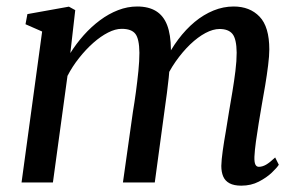

<svg xmlns="http://www.w3.org/2000/svg" viewBox="-20 -576 944 606"><path d="M217.5 -544 202 -408.5Q220.5 -438 244.2 -464.8Q268 -491.5 295.5 -512Q323 -532.5 352.8 -544Q382.5 -555.5 413 -555.5Q449 -555.5 472.5 -541Q496 -526.5 507.5 -496.8Q519 -467 519.5 -419.5Q519.5 -414 518.8 -405.8Q518 -397.5 517.2 -388.2Q516.5 -379 515 -369L500.5 -381.5Q518.5 -419.5 542.5 -451.5Q566.5 -483.5 594.5 -506.8Q622.5 -530 653.8 -542.8Q685 -555.5 717.5 -555.5Q768.5 -555.5 799.2 -523.5Q830 -491.5 830 -420Q830 -399.5 826.2 -369.5Q822.5 -339.5 817 -306.5Q811.5 -273.5 806 -243.5Q801.5 -216.5 796.5 -186.8Q791.5 -157 787.8 -129.5Q784 -102 783 -81Q782.5 -64 786 -56.8Q789.5 -49.5 797 -49.5Q808 -49.5 819.8 -56.2Q831.5 -63 848.5 -79L860 -56Q854 -46.5 837.8 -31Q821.5 -15.5 797 -2.8Q772.5 10 741.5 10Q718.5 10 704.5 2.5Q690.5 -5 684.5 -19Q678.5 -33 678.5 -52.5Q679 -71.5 683 -100.2Q687 -129 692.8 -161.5Q698.5 -194 703 -224.5Q708 -253.5 713.5 -286.5Q719 -319.5 723 -351.8Q727 -384 727 -410Q726.5 -453 713.8 -468.8Q701 -484.5 673 -484.5Q652.5 -484.5 628.5 -471.8Q604.5 -459 580.2 -435.8Q556 -412.5 534.2 -381.5Q512.5 -350.5 497 -313.5L516.5 -375.5Q515 -354.5 512.5 -330.2Q510 -306 506.8 -282Q503.5 -258 500.5 -236L468.5 0H368L399.5 -223Q404.5 -252.5 409 -286Q413.5 -319.5 416.8 -351.8Q420 -384 420 -409.5Q419.5 -453.5 407.2 -469.2Q395 -485 364 -485Q344 -485 321 -473.2Q298 -461.5 274.5 -440.8Q251 -420 229.8 -393.2Q208.5 -366.5 193 -336.5L147 0H48L113 -476.5L60.5 -499.5L66.5 -531.5L197.5 -555Z"/></svg>

Font: Merriweather 48pt
Style: Italic
Weight: 400
Italic angle: -7.8°
Version: Version 2.101